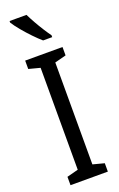

<svg xmlns="http://www.w3.org/2000/svg" viewBox="-178 -989 640 1034"><g transform="rotate(-20 141.5 -471.5)"><path d="M248 0H34V-48L99 -65V-649L34 -666V-714H248V-666L183 -649V-65L248 -48ZM125 -943Q136 -920 151.5 -892.5Q167 -865 183.5 -839Q200 -813 214 -794V-783H162Q142 -800 115.5 -827.5Q89 -855 65 -884Q41 -913 28 -934V-943Z"/></g></svg>

Font: Noto Sans Myanmar ExtraCondensed
Style: Regular
Weight: 400
Width: 2
Designer: Monotype Design Team
Foundry: Monotype Imaging Inc.
Version: Version 2.107; ttfautohint (v1.8.4.7-5d5b)